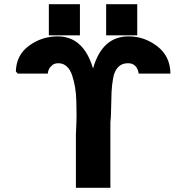

<svg xmlns="http://www.w3.org/2000/svg" viewBox="-20 -888 896 908"><path d="M211 -721V-868H358V-721ZM482 -721V-868H629V-721ZM55 -550Q57 -628 117.5 -672Q178 -716 253 -716Q375 -716 420 -564Q463 -716 588 -716Q663 -716 724 -669Q785 -622 786 -540H636Q628 -589 585 -589Q556 -589 538.5 -570.5Q521 -552 515 -518.5Q509 -485 507.5 -452Q506 -419 505.5 -376Q505 -333 502 -309V0H339V-253Q339 -260 340.5 -289Q342 -318 342 -345Q342 -372 341 -409Q340 -446 335 -475.5Q330 -505 321 -532Q312 -559 295.5 -574Q279 -589 256 -589Q248 -589 239 -586.5Q230 -584 219 -572Q208 -560 206 -540H64Z"/></svg>

Font: Coval
Style: Black
Weight: 1000
Foundry: Context Ltd
Version: Version 001.000